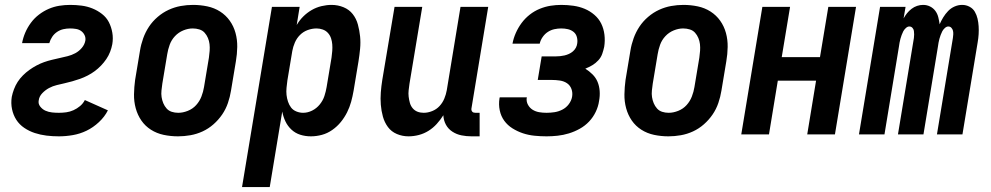

<svg xmlns="http://www.w3.org/2000/svg" viewBox="-20 -548 4040 783"><path d="M220 8Q194 8 169.5 5Q145 2 122 -5.5Q99 -13 79 -26.5Q59 -40 46.5 -59.5Q34 -79 29 -103Q24 -127 28 -153Q31 -168 37 -184Q43 -200 52 -214Q61 -228 73.5 -240.5Q86 -253 100 -263Q114 -273 129 -281Q144 -289 159.5 -294.5Q175 -300 191.5 -304Q208 -308 224 -311.5Q240 -315 256 -319Q272 -323 287 -331Q302 -339 313.5 -352.5Q325 -366 328 -382Q330 -394 325 -404.5Q320 -415 311 -421.5Q302 -428 290 -430Q278 -432 266 -432Q252 -432 238.5 -429Q225 -426 213 -418Q201 -410 193 -398Q185 -386 181 -372H70Q74 -394 83 -415Q92 -436 106 -455Q120 -474 139 -488.5Q158 -503 179 -512Q200 -521 222 -524.5Q244 -528 266 -528Q290 -528 313 -525Q336 -522 357 -513.5Q378 -505 396 -491Q414 -477 424 -457.5Q434 -438 438 -415Q442 -392 438 -368Q435 -352 429 -336.5Q423 -321 413.5 -307Q404 -293 392 -280.5Q380 -268 366.5 -258Q353 -248 337.5 -240Q322 -232 306.5 -226.5Q291 -221 275 -216.5Q259 -212 243.5 -208.5Q228 -205 211.5 -201Q195 -197 180 -189Q165 -181 152.5 -168Q140 -155 138 -139Q135 -125 144 -113.5Q153 -102 165.5 -96.5Q178 -91 192 -89.5Q206 -88 220 -88Q235 -88 250 -90Q265 -92 279.5 -98.5Q294 -105 306.5 -115.5Q319 -126 326 -140L420 -98Q407 -72 383.5 -50Q360 -28 333 -15Q306 -2 277 3Q248 8 220 8Z M706 8Q676 8 647.5 2Q619 -4 595.5 -19Q572 -34 556.5 -56.5Q541 -79 533.5 -106.5Q526 -134 526.5 -163.5Q527 -193 531 -222L551 -342Q555 -367 564 -392Q573 -417 587.5 -439Q602 -461 623 -479Q644 -497 668 -508Q692 -519 717 -523.5Q742 -528 767 -528Q797 -528 825.5 -522Q854 -516 877.5 -501Q901 -486 917 -463.5Q933 -441 940.5 -413.5Q948 -386 947.5 -356.5Q947 -327 942 -298L922 -178Q918 -153 909.5 -128Q901 -103 886 -81Q871 -59 850.5 -41Q830 -23 806 -12Q782 -1 756.5 3.5Q731 8 706 8ZM707 -88Q726 -88 746 -96Q766 -104 780 -119.5Q794 -135 801.5 -154.5Q809 -174 812 -193L832 -313Q834 -327 835 -341Q836 -355 834.5 -368Q833 -381 828 -393Q823 -405 814.5 -414.5Q806 -424 793 -428Q780 -432 766 -432Q747 -432 727.5 -424Q708 -416 693.5 -400.5Q679 -385 672 -365.5Q665 -346 662 -327L642 -207Q640 -193 638.5 -179Q637 -165 639 -152Q641 -139 646 -127Q651 -115 659.5 -105.5Q668 -96 680.5 -92Q693 -88 707 -88Z M967 215 1089 -520H1202L1190 -446Q1201 -465 1216.5 -480.5Q1232 -496 1251 -507Q1270 -518 1291 -523Q1312 -528 1332 -528Q1358 -528 1381 -518.5Q1404 -509 1418.5 -490.5Q1433 -472 1439.5 -448Q1446 -424 1448.5 -399.5Q1451 -375 1448.5 -349Q1446 -323 1442 -298L1422 -178Q1418 -155 1412 -133Q1406 -111 1395.5 -90Q1385 -69 1370 -50.5Q1355 -32 1335 -18Q1315 -4 1292.5 2Q1270 8 1248 8Q1225 8 1204.5 1.5Q1184 -5 1168.5 -19.5Q1153 -34 1144 -53Q1135 -72 1131 -93L1080 215ZM1216 -88Q1235 -88 1253 -97Q1271 -106 1284 -122Q1297 -138 1303 -156.5Q1309 -175 1312 -193L1332 -313Q1334 -327 1335 -340.5Q1336 -354 1335 -367Q1334 -380 1330 -392Q1326 -404 1317.5 -413.5Q1309 -423 1296.5 -427.5Q1284 -432 1271 -432Q1253 -432 1235 -425.5Q1217 -419 1203.5 -405.5Q1190 -392 1182.5 -374.5Q1175 -357 1172 -340L1152 -220Q1150 -205 1148.5 -190Q1147 -175 1148.5 -161Q1150 -147 1154.5 -133.5Q1159 -120 1167 -109.5Q1175 -99 1188.5 -93.5Q1202 -88 1216 -88Z M1646 8Q1621 8 1598.5 -1.5Q1576 -11 1562 -30Q1548 -49 1541.5 -72.5Q1535 -96 1533 -121Q1531 -146 1533 -171.5Q1535 -197 1539 -222L1589 -520H1702L1650 -207Q1648 -193 1646.5 -180Q1645 -167 1646.5 -154Q1648 -141 1651.5 -128.5Q1655 -116 1663 -106.5Q1671 -97 1682.5 -92.5Q1694 -88 1708 -88Q1725 -88 1742.5 -95Q1760 -102 1772.5 -115.5Q1785 -129 1792 -146Q1799 -163 1802 -180L1858 -520H1971L1903 -108Q1902 -104 1902.5 -100Q1903 -96 1905.5 -93Q1908 -90 1911.5 -89Q1915 -88 1919 -88H1936V8H1903Q1882 8 1862 4Q1842 0 1825 -11Q1808 -22 1798.5 -39.5Q1789 -57 1788 -78Q1776 -59 1761 -42.5Q1746 -26 1727.5 -14.5Q1709 -3 1688 2.5Q1667 8 1646 8Z M2209 8Q2184 8 2159.5 5.5Q2135 3 2112.5 -4.5Q2090 -12 2070 -24.5Q2050 -37 2036.5 -55.5Q2023 -74 2018 -98Q2013 -122 2017 -147L2018 -151H2129L2128 -149Q2126 -134 2133 -121Q2140 -108 2152 -100.5Q2164 -93 2178.5 -90.5Q2193 -88 2209 -88Q2225 -88 2241.5 -90.5Q2258 -93 2273.5 -101Q2289 -109 2299.5 -123Q2310 -137 2313 -153Q2316 -170 2310.5 -185Q2305 -200 2292.5 -208.5Q2280 -217 2263.5 -219.5Q2247 -222 2230 -222H2173L2189 -318H2246Q2255 -318 2264.5 -319Q2274 -320 2282.5 -322Q2291 -324 2300 -328Q2309 -332 2316.5 -338.5Q2324 -345 2328.5 -353.5Q2333 -362 2334 -371Q2336 -384 2332.5 -397Q2329 -410 2319 -418Q2309 -426 2296 -429Q2283 -432 2269 -432Q2255 -432 2241 -429Q2227 -426 2214.5 -418Q2202 -410 2193 -397Q2184 -384 2181 -370H2070Q2074 -392 2083.5 -413.5Q2093 -435 2107 -454Q2121 -473 2140 -488Q2159 -503 2181 -512Q2203 -521 2225 -524.5Q2247 -528 2269 -528Q2294 -528 2318.5 -524.5Q2343 -521 2364.5 -512Q2386 -503 2404 -487.5Q2422 -472 2432 -451.5Q2442 -431 2445 -406.5Q2448 -382 2444 -357Q2441 -343 2436 -328.5Q2431 -314 2420 -302Q2409 -290 2395.5 -282Q2382 -274 2367 -268Q2383 -258 2396.5 -244.5Q2410 -231 2417 -214Q2424 -197 2425.5 -177Q2427 -157 2423 -136Q2420 -114 2409.5 -92Q2399 -70 2382.5 -52.5Q2366 -35 2344.5 -23Q2323 -11 2300 -4Q2277 3 2254 5.5Q2231 8 2209 8Z M2706 8Q2676 8 2647.5 2Q2619 -4 2595.5 -19Q2572 -34 2556.5 -56.5Q2541 -79 2533.5 -106.5Q2526 -134 2526.5 -163.5Q2527 -193 2531 -222L2551 -342Q2555 -367 2564 -392Q2573 -417 2587.5 -439Q2602 -461 2623 -479Q2644 -497 2668 -508Q2692 -519 2717 -523.5Q2742 -528 2767 -528Q2797 -528 2825.5 -522Q2854 -516 2877.5 -501Q2901 -486 2917 -463.5Q2933 -441 2940.5 -413.5Q2948 -386 2947.5 -356.5Q2947 -327 2942 -298L2922 -178Q2918 -153 2909.5 -128Q2901 -103 2886 -81Q2871 -59 2850.5 -41Q2830 -23 2806 -12Q2782 -1 2756.5 3.5Q2731 8 2706 8ZM2707 -88Q2726 -88 2746 -96Q2766 -104 2780 -119.5Q2794 -135 2801.5 -154.5Q2809 -174 2812 -193L2832 -313Q2834 -327 2835 -341Q2836 -355 2834.5 -368Q2833 -381 2828 -393Q2823 -405 2814.5 -414.5Q2806 -424 2793 -428Q2780 -432 2766 -432Q2747 -432 2727.5 -424Q2708 -416 2693.5 -400.5Q2679 -385 2672 -365.5Q2665 -346 2662 -327L2642 -207Q2640 -193 2638.5 -179Q2637 -165 2639 -152Q2641 -139 2646 -127Q2651 -115 2659.5 -105.5Q2668 -96 2680.5 -92Q2693 -88 2707 -88Z M3003 0 3089 -520H3202L3168 -315H3324L3358 -520H3471L3385 0H3272L3308 -219H3152L3116 0Z M3483 0 3569 -520H3673L3665 -473Q3671 -484 3679 -494Q3687 -504 3697.5 -512Q3708 -520 3720 -524Q3732 -528 3744 -528H3745Q3760 -528 3773 -521.5Q3786 -515 3794.5 -503.5Q3803 -492 3806.5 -477.5Q3810 -463 3812 -449Q3818 -463 3826.5 -477Q3835 -491 3846.5 -503Q3858 -515 3873 -521.5Q3888 -528 3903 -528H3904Q3920 -528 3934 -520.5Q3948 -513 3955.5 -500Q3963 -487 3966.5 -472Q3970 -457 3971 -441Q3972 -425 3971 -408.5Q3970 -392 3967 -375L3905 0H3801L3866 -393Q3867 -400 3867.5 -407.5Q3868 -415 3866.5 -422Q3865 -429 3860 -434.5Q3855 -440 3847 -440Q3840 -440 3833 -433.5Q3826 -427 3822.5 -420Q3819 -413 3816 -405Q3813 -397 3811 -389.5Q3809 -382 3807.5 -374Q3806 -366 3805 -358L3746 0H3642L3707 -393Q3708 -400 3708 -407.5Q3708 -415 3707 -422Q3706 -429 3701 -434.5Q3696 -440 3688 -440Q3681 -440 3674 -433.5Q3667 -427 3663.5 -420Q3660 -413 3657 -405Q3654 -397 3652 -389.5Q3650 -382 3648.5 -374Q3647 -366 3646 -358L3587 0Z"/></svg>

Font: Iosevka Curly
Style: Bold Italic
Weight: 700
Italic angle: -9°
Monospace: yes
Designer: Belleve Invis
Foundry: Belleve Invis
Version: Version 22.1.2; ttfautohint (v1.8.4)